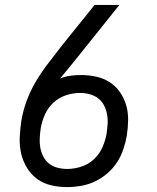

<svg xmlns="http://www.w3.org/2000/svg" viewBox="-20 -755 640 783"><path d="M254 8Q220 8 188 0.5Q156 -7 131 -25.5Q106 -44 89.5 -71.5Q73 -99 66 -130Q59 -161 60.5 -195Q62 -229 67 -262Q74 -304 89 -344.5Q104 -385 126.5 -423Q149 -461 176 -496Q203 -531 230 -566L232 -568L233 -570L366 -735H467L298 -524Q280 -501 261.5 -479Q243 -457 225 -435Q245 -443 266.5 -446Q288 -449 309 -449Q341 -449 371.5 -442.5Q402 -436 427 -420Q452 -404 469 -379.5Q486 -355 494.5 -326Q503 -297 502.5 -265Q502 -233 497 -201Q492 -173 482.5 -145Q473 -117 456.5 -92Q440 -67 416.5 -47Q393 -27 366 -14.5Q339 -2 310.5 3Q282 8 254 8ZM254 -66Q283 -66 312 -75.5Q341 -85 363.5 -106Q386 -127 398 -155Q410 -183 415 -211V-213Q418 -233 419 -253Q420 -273 416 -292Q412 -311 403 -327.5Q394 -344 379 -355Q364 -366 345 -371Q326 -376 306 -376Q278 -376 249 -366.5Q220 -357 197.5 -336Q175 -315 163 -287.5Q151 -260 146 -232V-231Q143 -211 142 -191Q141 -171 144.5 -152Q148 -133 157 -116Q166 -99 180.5 -87.5Q195 -76 214.5 -71Q234 -66 254 -66Z"/></svg>

Font: Iosevka Custom Oblique
Style: Regular
Weight: 400
Italic angle: -9°
Designer: Belleve Invis
Foundry: Belleve Invis
Version: Version 27.0.1